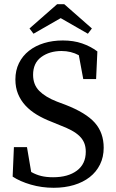

<svg xmlns="http://www.w3.org/2000/svg" viewBox="-20 -876 552 911"><path d="M232 -35Q303 -35 345 -66.5Q387 -98 387 -156Q387 -180 379.5 -198Q372 -216 357 -230.5Q342 -245 319 -257.5Q296 -270 264 -282L225 -298Q186 -313 154.5 -332Q123 -351 100.5 -375.5Q78 -400 65.5 -430.5Q53 -461 53 -499Q53 -542 70 -576.5Q87 -611 117.5 -635Q148 -659 189 -671.5Q230 -684 278 -684Q329 -684 369.5 -670Q410 -656 442 -632L436 -501H375L354 -614Q317 -634 272 -634Q215 -634 176 -605.5Q137 -577 137 -521Q137 -474 166.5 -444.5Q196 -415 250 -394L290 -379Q388 -341 430 -293.5Q472 -246 472 -175Q472 -131 454.5 -95.5Q437 -60 405.5 -35.5Q374 -11 330.5 2Q287 15 235 15Q178 15 126.5 0Q75 -15 40 -38L46 -178H108L128 -60Q151 -47 175.5 -41Q200 -35 232 -35ZM285 -856 416 -741 397 -716 268 -790 139 -716 120 -741 251 -856Z"/></svg>

Font: Source Serif Pro
Style: Regular
Weight: 400
Designer: Frank Grießhammer
Foundry: Adobe Systems Incorporated
Version: Version 2.000;PS 1.000;hotconv 16.6.51;makeotf.lib2.5.65220